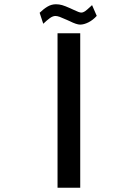

<svg xmlns="http://www.w3.org/2000/svg" viewBox="-20 -881 640 901"><path d="M356.5 -725V0H250V-725ZM306.5 -782 293 -788Q271 -798 259.8 -802Q248.5 -806 240 -806Q228 -806 214 -796Q200 -786 183 -769.5L166 -821Q184.5 -839 203 -850Q221.5 -861 242.5 -861Q257.5 -861 271.5 -857Q285.5 -853 310 -842L324 -835.5Q339 -828.5 347.5 -825.2Q356 -822 361 -822Q370 -822 378.8 -828Q387.5 -834 404 -849.5L412 -857L434 -806.5Q416.5 -787 395.2 -776.2Q374 -765.5 356 -765.5Q339.5 -765.5 306.5 -782Z"/></svg>

Font: JuliaMono
Style: Bold Italic
Weight: 700
Italic angle: -9°
Monospace: yes
Designer: cormullion
Foundry: corm
Version: Version 0.057; ttfautohint (v1.8.4)